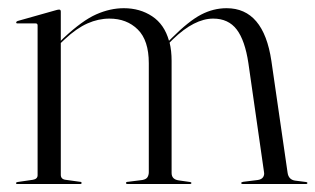

<svg xmlns="http://www.w3.org/2000/svg" viewBox="-20 -460 788 480"><path d="M132 -431V-358L138.5 -364.5Q186 -409 220.8 -424.2Q255.5 -439.5 289.5 -439.5Q330 -439.5 360.5 -419.2Q391 -399 402.5 -358L409.5 -365Q452 -407.5 482.8 -423.5Q513.5 -439.5 546.5 -439.5Q639 -439.5 658.5 -307.5L699 -28Q701.5 -11 717.5 -8.5L745 -5Q748.5 -4.5 748.5 -2.5Q748.5 0 745 0H587Q583 0 583 -2.5Q583 -4.5 588 -5.5L624.5 -10Q634 -11.5 637.8 -17.2Q641.5 -23 640 -30L601 -302Q592.5 -359 571.8 -386.2Q551 -413.5 513 -413.5Q466 -413.5 412.5 -362L404 -353.5Q409 -333 409 -308V-27.5Q409 -11.5 427 -9L455 -5Q458.5 -4.5 458.5 -2.5Q458.5 0 454.5 0H299Q295 0 295 -2.5Q295 -5.5 300 -5.5L336 -10Q346 -12 349 -17.5Q352 -23 352 -29.5V-302Q352 -359 324.5 -386.2Q297 -413.5 253.5 -413.5Q226 -413.5 198.8 -401.5Q171.5 -389.5 141.5 -361.5L132 -352.5V-23Q132 -12 144 -10.5L180 -5.5Q184 -5.5 184 -2.5Q184 0 180.5 0H23Q20 0 20 -2.5Q20 -4 24 -5L62 -10.5Q74 -12.5 74 -22V-396.5Q74 -401.5 69 -401.5H23Q20.5 -401.5 20.5 -404Q20.5 -406 24 -407.5L121.5 -435Q125 -436 128 -436Q132 -436 132 -431Z"/></svg>

Font: Fraunces 144pt S000 Light
Style: Regular
Weight: 300
Version: Version 1.000; ttfautohint (v1.8.3)